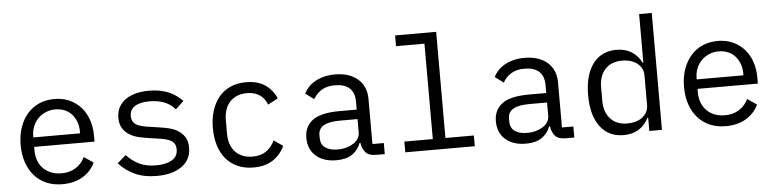

<svg xmlns="http://www.w3.org/2000/svg" viewBox="-45 -969 4891 1211"><g transform="rotate(-5 2400.0 -364.0)"><path d="M309 12Q253 12 208.5 -7Q164 -26 132.5 -61.5Q101 -97 84 -146.5Q67 -196 67 -257Q67 -319 84.5 -369Q102 -419 133 -454.5Q164 -490 207.5 -509Q251 -528 304 -528Q356 -528 398.5 -509Q441 -490 471 -456.5Q501 -423 517 -377Q533 -331 533 -276V-238H151V-214Q151 -180 162 -151Q173 -122 193.5 -101Q214 -80 243.5 -68.5Q273 -57 309 -57Q361 -57 399 -81Q437 -105 457 -147L516 -107Q493 -55 439.5 -21.5Q386 12 309 12ZM304 -462Q271 -462 243 -450Q215 -438 194.5 -417Q174 -396 162.5 -367.5Q151 -339 151 -305V-298H447V-309Q447 -343 436.5 -371Q426 -399 407.5 -419.5Q389 -440 362.5 -451Q336 -462 304 -462Z M906 12Q825 12 766.5 -15.5Q708 -43 667 -89L721 -136Q758 -97 802 -76Q846 -55 908 -55Q968 -55 1006.5 -76.5Q1045 -98 1045 -144Q1045 -164 1037.5 -177.5Q1030 -191 1017 -199Q1004 -207 988 -211.5Q972 -216 954 -219L873 -231Q846 -235 814.5 -242Q783 -249 757 -264.5Q731 -280 713.5 -306Q696 -332 696 -374Q696 -413 711.5 -441.5Q727 -470 755 -489.5Q783 -509 821 -518.5Q859 -528 904 -528Q974 -528 1025.5 -506Q1077 -484 1114 -445L1062 -396Q1053 -407 1039.5 -418.5Q1026 -430 1006.5 -439.5Q987 -449 961 -455Q935 -461 901 -461Q840 -461 807.5 -440Q775 -419 775 -379Q775 -359 782.5 -345.5Q790 -332 803 -324Q816 -316 832.5 -311.5Q849 -307 866 -304L947 -292Q975 -288 1006 -281Q1037 -274 1063 -258.5Q1089 -243 1106.5 -217Q1124 -191 1124 -149Q1124 -72 1064.5 -30Q1005 12 906 12Z M1518 12Q1462 12 1418.5 -7.5Q1375 -27 1345 -62Q1315 -97 1299.5 -147Q1284 -197 1284 -258Q1284 -319 1300 -369Q1316 -419 1346 -454.5Q1376 -490 1419 -509Q1462 -528 1517 -528Q1592 -528 1639 -495Q1686 -462 1708 -409L1644 -375Q1630 -415 1597.5 -437Q1565 -459 1517 -459Q1482 -459 1454.5 -447.5Q1427 -436 1408 -415Q1389 -394 1379.5 -365Q1370 -336 1370 -302V-214Q1370 -180 1379.5 -151Q1389 -122 1408 -101Q1427 -80 1455 -68.5Q1483 -57 1519 -57Q1571 -57 1605 -81Q1639 -105 1659 -147L1716 -108Q1693 -56 1644.5 -22Q1596 12 1518 12Z M2295 0Q2248 0 2228 -24Q2208 -48 2203 -84H2198Q2181 -39 2143.5 -13.5Q2106 12 2043 12Q1962 12 1914 -30Q1866 -72 1866 -145Q1866 -217 1918.5 -256Q1971 -295 2088 -295H2198V-346Q2198 -403 2166 -431.5Q2134 -460 2075 -460Q2023 -460 1990 -439.5Q1957 -419 1937 -384L1883 -424Q1893 -444 1910 -463Q1927 -482 1952 -496.5Q1977 -511 2009 -519.5Q2041 -528 2080 -528Q2171 -528 2224.5 -482Q2278 -436 2278 -354V-70H2350V0ZM2057 -55Q2088 -55 2113.5 -62.5Q2139 -70 2158 -82.5Q2177 -95 2187.5 -112.5Q2198 -130 2198 -150V-235H2088Q2016 -235 1983 -215Q1950 -195 1950 -157V-136Q1950 -96 1978.5 -75.5Q2007 -55 2057 -55Z M2480 -68H2660V-672H2480V-740H2740V-68H2920V0H2480Z M3495 0Q3448 0 3428 -24Q3408 -48 3403 -84H3398Q3381 -39 3343.5 -13.5Q3306 12 3243 12Q3162 12 3114 -30Q3066 -72 3066 -145Q3066 -217 3118.5 -256Q3171 -295 3288 -295H3398V-346Q3398 -403 3366 -431.5Q3334 -460 3275 -460Q3223 -460 3190 -439.5Q3157 -419 3137 -384L3083 -424Q3093 -444 3110 -463Q3127 -482 3152 -496.5Q3177 -511 3209 -519.5Q3241 -528 3280 -528Q3371 -528 3424.5 -482Q3478 -436 3478 -354V-70H3550V0ZM3257 -55Q3288 -55 3313.5 -62.5Q3339 -70 3358 -82.5Q3377 -95 3387.5 -112.5Q3398 -130 3398 -150V-235H3288Q3216 -235 3183 -215Q3150 -195 3150 -157V-136Q3150 -96 3178.5 -75.5Q3207 -55 3257 -55Z M4025 -84H4021Q3971 12 3862 12Q3767 12 3713.5 -59Q3660 -130 3660 -258Q3660 -386 3713.5 -457Q3767 -528 3862 -528Q3971 -528 4021 -432H4025V-740H4105V0H4025ZM3893 -59Q3920 -59 3944 -66Q3968 -73 3986 -86.5Q4004 -100 4014.5 -119.5Q4025 -139 4025 -165V-351Q4025 -377 4014.5 -396.5Q4004 -416 3986 -429.5Q3968 -443 3944 -450Q3920 -457 3893 -457Q3823 -457 3784.5 -414.5Q3746 -372 3746 -302V-214Q3746 -144 3784.5 -101.5Q3823 -59 3893 -59Z M4509 12Q4453 12 4408.5 -7Q4364 -26 4332.5 -61.5Q4301 -97 4284 -146.5Q4267 -196 4267 -257Q4267 -319 4284.5 -369Q4302 -419 4333 -454.5Q4364 -490 4407.5 -509Q4451 -528 4504 -528Q4556 -528 4598.5 -509Q4641 -490 4671 -456.5Q4701 -423 4717 -377Q4733 -331 4733 -276V-238H4351V-214Q4351 -180 4362 -151Q4373 -122 4393.5 -101Q4414 -80 4443.5 -68.5Q4473 -57 4509 -57Q4561 -57 4599 -81Q4637 -105 4657 -147L4716 -107Q4693 -55 4639.5 -21.5Q4586 12 4509 12ZM4504 -462Q4471 -462 4443 -450Q4415 -438 4394.5 -417Q4374 -396 4362.5 -367.5Q4351 -339 4351 -305V-298H4647V-309Q4647 -343 4636.5 -371Q4626 -399 4607.5 -419.5Q4589 -440 4562.5 -451Q4536 -462 4504 -462Z"/></g></svg>

Font: IBM Plox Mono
Style: Regular
Weight: 400
Monospace: yes
Designer: Mike Abbink, Paul van der Laan, Pieter van Rosmalen
Foundry: Bold Monday
Version: Version 2.1